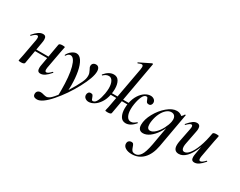

<svg xmlns="http://www.w3.org/2000/svg" viewBox="-112 -1307 2711 2169"><g transform="rotate(30 1243.5 -222.0)"><path d="M51 1 55 -21Q65 -68 66 -74L107 -297Q109 -306 109 -321Q109 -349 92 -349Q69 -349 30 -307Q29 -306 27 -306Q24 -306 21.5 -309.5Q19 -313 22 -316Q57 -357 85.5 -376Q114 -395 142 -395Q164 -395 174 -383Q184 -371 184 -346Q184 -326 180 -306L129 -10Q124 8 81 8Q51 8 51 1ZM125 -204H364L361 -182H122ZM295 -41Q295 -61 299 -81L351 -376Q354 -394 398 -394Q428 -394 428 -387L424 -367Q423 -360 419 -343Q415 -326 413 -312L372 -89Q370 -80 370 -66Q370 -37 388 -37Q410 -37 449 -79Q450 -80 452 -80Q456 -80 458 -76.5Q460 -73 457 -70Q422 -29 393.5 -10Q365 9 337 9Q315 9 305 -3.5Q295 -16 295 -41Z M396 238Q396 214 410.5 201Q425 188 449 188Q465 188 488 195Q512 201 524 201Q544 201 565 187Q599 163 654.5 85.5Q710 8 757 -76Q804 -160 813 -198Q818 -218 818 -239Q818 -259 813 -273.5Q808 -288 798 -308Q790 -321 786.5 -330.5Q783 -340 783 -351Q783 -371 796.5 -383.5Q810 -396 833 -396Q856 -396 868.5 -379Q881 -362 881 -331Q881 -254 801 -104.5Q721 45 618 163Q515 281 449 281Q396 281 396 238ZM636 58Q636 -133 607.5 -238Q579 -343 530 -343Q517 -343 504.5 -334.5Q492 -326 483 -310Q482 -307 477 -307Q470 -307 471 -313Q489 -349 520 -372Q551 -395 579 -395Q619 -395 648 -350Q677 -305 692 -226.5Q707 -148 707 -50Q707 -27 705 23L635 128Q636 104 636 58Z M1182 1 1186 -19Q1194 -47 1198 -74L1294 -599Q1297 -617 1297 -629Q1297 -656 1277 -656Q1264 -656 1233 -642H1231Q1227 -642 1226 -647Q1225 -652 1229 -653L1375 -725H1377Q1381 -725 1384 -722Q1387 -719 1386 -717L1260 -10Q1257 8 1212 8Q1182 8 1182 1ZM903 -43Q903 -61 913 -74Q923 -87 942 -87Q961 -87 968 -77.5Q975 -68 982 -48Q986 -33 990.5 -26Q995 -19 1006 -19Q1034 -19 1053.5 -60Q1073 -101 1084 -163Q1091 -207 1091 -234Q1091 -289 1073 -322.5Q1055 -356 1023 -356Q987 -356 954 -323L952 -322Q949 -322 946.5 -325.5Q944 -329 945 -331Q1001 -399 1064 -399Q1110 -399 1132 -360.5Q1154 -322 1154 -261Q1154 -224 1146 -184Q1134 -122 1104.5 -77Q1075 -32 1038.5 -9.5Q1002 13 967 13Q942 13 922.5 -2Q903 -17 903 -43ZM1106 -204H1412L1409 -182H1103ZM1359 -128Q1359 -167 1366 -201Q1379 -264 1408 -309Q1437 -354 1473 -376.5Q1509 -399 1544 -399Q1570 -399 1589.5 -384Q1609 -369 1609 -344Q1609 -327 1599 -314.5Q1589 -302 1571 -302Q1552 -302 1544 -311.5Q1536 -321 1530 -340Q1525 -355 1520.5 -361.5Q1516 -368 1505 -368Q1477 -368 1457.5 -326.5Q1438 -285 1428 -223Q1422 -187 1422 -156Q1422 -99 1440.5 -65Q1459 -31 1492 -31Q1512 -31 1528.5 -40.5Q1545 -50 1561 -64L1563 -65Q1566 -65 1568.5 -61.5Q1571 -58 1570 -55Q1511 13 1451 13Q1404 13 1381.5 -27Q1359 -67 1359 -128Z M1570 209Q1570 185 1583.5 173Q1597 161 1616 161Q1634 161 1641.5 171.5Q1649 182 1656 204Q1664 231 1676 245.5Q1688 260 1719 260Q1757 260 1786 219Q1815 178 1836 66L1888 -229L1908 -246Q1883 -168 1844 -109Q1805 -50 1761.5 -18.5Q1718 13 1677 13Q1646 13 1629 -5.5Q1612 -24 1612 -62Q1612 -131 1655.5 -210.5Q1699 -290 1763.5 -344.5Q1828 -399 1886 -399Q1919 -399 1946 -380.5Q1973 -362 1976 -326L1922 -357Q1938 -359 1956 -373.5Q1974 -388 1983 -407Q1985 -409 1988 -409Q1991 -409 1993.5 -407.5Q1996 -406 1995 -405L1915 43Q1894 157 1834 219Q1774 281 1685 281Q1634 281 1602 261Q1570 241 1570 209ZM1894 -261Q1897 -276 1897 -289Q1897 -320 1882 -337.5Q1867 -355 1839 -355Q1807 -355 1777 -329.5Q1747 -304 1725 -259.5Q1703 -215 1694 -160Q1690 -137 1690 -115Q1690 -52 1732 -52Q1764 -52 1798.5 -85Q1833 -118 1859 -167.5Q1885 -217 1894 -261Z M2076 -65Q2076 -89 2082 -119L2117 -297Q2120 -312 2120 -322Q2120 -348 2103 -348Q2093 -348 2079 -338Q2065 -328 2046 -309Q2044 -307 2042 -307Q2039 -307 2037 -310.5Q2035 -314 2038 -317Q2073 -358 2098.5 -376.5Q2124 -395 2151 -395Q2195 -395 2195 -342Q2195 -324 2189 -297L2158 -138Q2152 -110 2152 -90Q2152 -38 2188 -38Q2219 -38 2251.5 -78Q2284 -118 2312.5 -194.5Q2341 -271 2359 -376L2375 -375Q2355 -258 2320 -170Q2285 -82 2239.5 -34.5Q2194 13 2144 13Q2076 13 2076 -65ZM2303 -41Q2303 -60 2307 -80L2359 -376Q2362 -394 2406 -394Q2436 -394 2436 -387L2432 -365Q2422 -318 2421 -312L2380 -89Q2378 -80 2378 -66Q2378 -37 2396 -37Q2418 -37 2457 -79Q2458 -80 2460 -80Q2463 -80 2465.5 -76.5Q2468 -73 2465 -70Q2430 -29 2401.5 -10Q2373 9 2345 9Q2323 9 2313 -3Q2303 -15 2303 -41Z"/></g></svg>

Font: Cormorant Infant SemiBold
Style: Italic
Weight: 600
Italic angle: -10°
Designer: Christian Thalmann (Catharsis Fonts)
Foundry: Catharsis Fonts
Version: Version 4.000